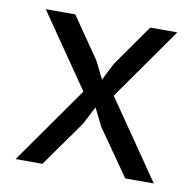

<svg xmlns="http://www.w3.org/2000/svg" viewBox="-63 -564 640 628"><g transform="rotate(10 257.5 -250.0)"><path d="M208 -256 40 -500H138L233 -362L261 -305L290 -362L387 -500H477L308 -260L487 0H392L286 -152L256 -212L225 -152L117 0H28Z"/></g></svg>

Font: PTSans
Style: Regular
Weight: 400
Designer: A.Korolkova, O.Umpeleva, V.Yefimov
Foundry: ParaType Ltd
Version: Version 2.003W OFL